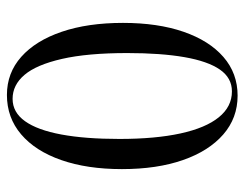

<svg xmlns="http://www.w3.org/2000/svg" viewBox="-94 -582 690 541"><g transform="rotate(-90 250.5 -312.0)"><path d="M251 13Q188 13 141.5 -27.5Q95 -68 69.5 -141Q44 -214 44 -313Q44 -411 69.5 -484Q95 -557 142 -597Q189 -637 253 -637Q315 -637 360.5 -596.5Q406 -556 431 -482.5Q456 -409 456 -310Q456 -212 431 -139.5Q406 -67 360 -27Q314 13 251 13ZM263 -3Q301 -3 324.5 -37Q348 -71 359.5 -137Q371 -203 371 -298Q371 -410 354.5 -482Q338 -554 309.5 -587.5Q281 -621 242 -621Q204 -621 179 -586Q154 -551 141.5 -483.5Q129 -416 129 -320Q129 -219 144.5 -148Q160 -77 190 -40Q220 -3 263 -3Z"/></g></svg>

Font: Cormorant Infant Light Medium
Style: Regular
Weight: 500
Version: Version 4.001